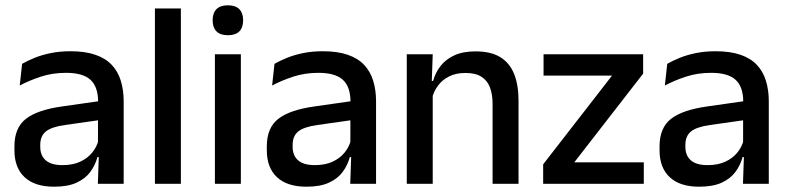

<svg xmlns="http://www.w3.org/2000/svg" viewBox="-20 -694 2977 725"><path d="M349.5 0 353.5 -116 350 -131V-285L350.5 -309.5Q350.5 -366 321.8 -392.5Q293 -419 229.5 -419Q178 -419 134 -404.5Q90 -390 54.5 -371L63.5 -453Q83.5 -464.5 110.5 -475.5Q137.5 -486.5 171.5 -493.5Q205.5 -500.5 246 -500.5Q301.5 -500.5 340 -487.2Q378.5 -474 402 -449Q425.5 -424 436.2 -389Q447 -354 447 -311V0ZM184 11Q111.5 11 73 -24.8Q34.5 -60.5 34.5 -126.5V-141.5Q34.5 -211.5 77.8 -245.2Q121 -279 214 -292L361 -313L366.5 -242L225.5 -222Q175 -215 153.5 -197.8Q132 -180.5 132 -147V-140Q132 -106.5 152.8 -88.5Q173.5 -70.5 216 -70.5Q255 -70.5 283 -83.5Q311 -96.5 328.5 -118.2Q346 -140 352.5 -166.5L366 -101H348Q340 -71 321.5 -45.5Q303 -20 269.8 -4.5Q236.5 11 184 11Z M565 0V-662H663V0Z M791.5 0V-489H889.5V0ZM840.5 -561Q811.5 -561 797.2 -575.8Q783 -590.5 783 -616.5V-618.5Q783 -644.5 797.2 -659.2Q811.5 -674 840.5 -674Q869.5 -674 883.8 -659.2Q898 -644.5 898 -618.5V-616.5Q898 -590 883.8 -575.5Q869.5 -561 840.5 -561Z M1302.5 0 1306.5 -116 1303 -131V-285L1303.5 -309.5Q1303.5 -366 1274.8 -392.5Q1246 -419 1182.5 -419Q1131 -419 1087 -404.5Q1043 -390 1007.5 -371L1016.5 -453Q1036.5 -464.5 1063.5 -475.5Q1090.5 -486.5 1124.5 -493.5Q1158.5 -500.5 1199 -500.5Q1254.5 -500.5 1293 -487.2Q1331.5 -474 1355 -449Q1378.5 -424 1389.2 -389Q1400 -354 1400 -311V0ZM1137 11Q1064.5 11 1026 -24.8Q987.5 -60.5 987.5 -126.5V-141.5Q987.5 -211.5 1030.8 -245.2Q1074 -279 1167 -292L1314 -313L1319.5 -242L1178.5 -222Q1128 -215 1106.5 -197.8Q1085 -180.5 1085 -147V-140Q1085 -106.5 1105.8 -88.5Q1126.5 -70.5 1169 -70.5Q1208 -70.5 1236 -83.5Q1264 -96.5 1281.5 -118.2Q1299 -140 1305.5 -166.5L1319 -101H1301Q1293 -71 1274.5 -45.5Q1256 -20 1222.8 -4.5Q1189.5 11 1137 11Z M1840 0V-302Q1840 -337.5 1830.2 -363.5Q1820.5 -389.5 1798.2 -404Q1776 -418.5 1737.5 -418.5Q1702 -418.5 1676 -405.5Q1650 -392.5 1633.8 -370.5Q1617.5 -348.5 1610.5 -320.5L1594.5 -388.5H1615.5Q1624 -419.5 1643.5 -444.8Q1663 -470 1695.5 -485Q1728 -500 1776 -500Q1833.5 -500 1869 -478.2Q1904.5 -456.5 1921.2 -415Q1938 -373.5 1938 -313V0ZM1516 0V-489H1614L1610 -374.5L1614 -368.5V0Z M2411 -81V0H2031V-73.5L2291 -408.5H2032.5V-489H2408.5V-416L2148.5 -81Z M2785.5 0 2789.5 -116 2786 -131V-285L2786.5 -309.5Q2786.5 -366 2757.8 -392.5Q2729 -419 2665.5 -419Q2614 -419 2570 -404.5Q2526 -390 2490.5 -371L2499.5 -453Q2519.5 -464.5 2546.5 -475.5Q2573.5 -486.5 2607.5 -493.5Q2641.5 -500.5 2682 -500.5Q2737.5 -500.5 2776 -487.2Q2814.5 -474 2838 -449Q2861.5 -424 2872.2 -389Q2883 -354 2883 -311V0ZM2620 11Q2547.5 11 2509 -24.8Q2470.5 -60.5 2470.5 -126.5V-141.5Q2470.5 -211.5 2513.8 -245.2Q2557 -279 2650 -292L2797 -313L2802.5 -242L2661.5 -222Q2611 -215 2589.5 -197.8Q2568 -180.5 2568 -147V-140Q2568 -106.5 2588.8 -88.5Q2609.5 -70.5 2652 -70.5Q2691 -70.5 2719 -83.5Q2747 -96.5 2764.5 -118.2Q2782 -140 2788.5 -166.5L2802 -101H2784Q2776 -71 2757.5 -45.5Q2739 -20 2705.8 -4.5Q2672.5 11 2620 11Z"/></svg>

Font: Anek Bangla Medium
Style: Regular
Weight: 500
Designer: Sulekha Rajkumar (Bangla), Yesha Goshar (Latin)
Foundry: Ek Type
Version: Version 1.003